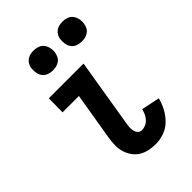

<svg xmlns="http://www.w3.org/2000/svg" viewBox="-219 -834 938 938"><g transform="rotate(-45 250.0 -365.0)"><path d="M291 8Q267 8 244 3Q221 -2 202.5 -13.5Q184 -25 171 -43.5Q158 -62 151.5 -84Q145 -106 145.5 -130Q146 -154 150 -178L191 -424H78L79 -520H319L260 -162Q258 -150 257.5 -138Q257 -126 260 -115Q263 -104 271 -96Q279 -88 291 -88Q304 -88 317.5 -94Q331 -100 340.5 -111Q350 -122 355.5 -134.5Q361 -147 364 -160L459 -140Q452 -112 437.5 -84.5Q423 -57 401 -35Q379 -13 349.5 -2.5Q320 8 291 8ZM390 -602Q374 -602 359 -607.5Q344 -613 335 -625.5Q326 -638 323.5 -654Q321 -670 323 -687Q325 -698 331 -708.5Q337 -719 347 -726Q357 -733 368 -735.5Q379 -738 391 -738Q407 -738 422 -732.5Q437 -727 446 -714.5Q455 -702 458 -686Q461 -670 458 -653Q456 -642 450.5 -631.5Q445 -621 434.5 -614Q424 -607 413 -604.5Q402 -602 390 -602ZM190 -602Q174 -602 159 -607.5Q144 -613 135 -625.5Q126 -638 123.5 -654Q121 -670 123 -687Q125 -698 131 -708.5Q137 -719 147 -726Q157 -733 168 -735.5Q179 -738 191 -738Q207 -738 222 -732.5Q237 -727 246 -714.5Q255 -702 258 -686Q261 -670 258 -653Q256 -642 250.5 -631.5Q245 -621 234.5 -614Q224 -607 213 -604.5Q202 -602 190 -602Z"/></g></svg>

Font: Iosevka Curly Slab
Style: Bold Italic
Weight: 700
Italic angle: -9°
Monospace: yes
Designer: Belleve Invis
Foundry: Belleve Invis
Version: Version 22.1.2; ttfautohint (v1.8.4)